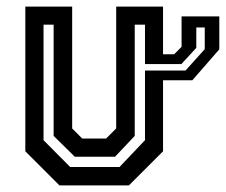

<svg xmlns="http://www.w3.org/2000/svg" viewBox="-20 -560 682 580"><path d="M192 -55.5H341L418 -136.5V-485.5H387V-149.5L327.5 -86.5H206L142 -149.5V-485.5H111.5V-136.5ZM573 -477V-415.5L528 -366.5H418V-347H540.5L598.5 -411.5V-477ZM528.5 -510.5H642.5V-411L561 -317.5H472.5V-103L369.5 0H159.5L56.5 -103V-540H198V-172L228.5 -141.5H300.5L331 -172V-540H472.5V-396H506L528.5 -418.5Z"/></svg>

Font: Tourney Thin SemiBold
Style: Regular
Weight: 600
Version: Version 1.015